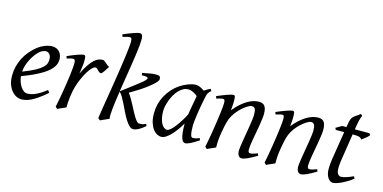

<svg xmlns="http://www.w3.org/2000/svg" viewBox="-73 -1134 3086 1546"><g transform="rotate(15 1470.0 -361.0)"><path d="M190.9 -381.8Q174.8 -367.2 159.4 -346.2Q144 -325.2 131.6 -300.8Q119.1 -276.4 110.8 -249.8Q102.5 -223.1 100.6 -197.3Q164.6 -222.2 201.9 -242.4Q239.3 -262.7 258.3 -280.8Q277.3 -298.8 282.7 -315.4Q288.1 -332 288.1 -349.1Q288.1 -364.3 284.2 -375.2Q280.3 -386.2 273.9 -392.8Q267.6 -399.4 259.5 -402.6Q251.5 -405.8 243.2 -405.8Q235.4 -405.8 220.2 -400.1Q205.1 -394.5 190.9 -381.8ZM366.2 -371.1Q366.2 -357.4 363 -342.3Q359.9 -327.1 349.9 -311Q339.8 -294.9 322 -277.3Q304.2 -259.8 274.7 -241Q245.1 -222.2 202.6 -201.9Q160.2 -181.6 101.1 -159.7Q104 -132.3 112.5 -109.9Q121.1 -87.4 132.6 -71.3Q144 -55.2 157.5 -46.1Q170.9 -37.1 184.1 -37.1Q194.3 -37.1 209 -39.3Q223.6 -41.5 242.9 -48.8Q262.2 -56.2 286.4 -70.3Q310.5 -84.5 339.8 -107.9Q345.2 -105 349.4 -98.4Q353.5 -91.8 355 -87.9Q314.9 -53.2 284.2 -32Q253.4 -10.7 229.2 0.7Q205.1 12.2 185.8 16.1Q166.5 20 148.9 20Q132.8 20 112.3 11Q91.8 2 73.7 -17.8Q55.7 -37.6 43.2 -69.6Q30.8 -101.6 30.8 -147.9Q30.8 -186 40 -222.9Q49.3 -259.8 66.7 -293.7Q84 -327.6 109.4 -357.9Q134.8 -388.2 167 -413.1Q178.2 -421.9 192.4 -429.9Q206.5 -438 221.9 -444.1Q237.3 -450.2 253.2 -453.6Q269 -457 284.2 -457Q305.2 -457 320.6 -449.5Q335.9 -441.9 346.2 -429.7Q356.4 -417.5 361.3 -402.1Q366.2 -386.7 366.2 -371.1Z M768.1 -415Q762.2 -407.2 755.1 -396Q748 -384.8 741 -374.3Q733.9 -363.8 727.5 -356.4Q721.2 -349.1 716.3 -349.1Q707 -349.1 700.4 -354.5Q693.8 -359.9 688.2 -366Q682.6 -372.1 677 -377.4Q671.4 -382.8 664.1 -382.8Q651.4 -382.8 634.5 -365.5Q617.7 -348.1 600.8 -320.1Q584 -292 568.6 -257.1Q553.2 -222.2 543 -187Q537.6 -168.5 533.4 -146.2Q529.3 -124 526.1 -100.6Q522.9 -77.1 521.5 -54.4Q520 -31.7 521 -12.2Q514.6 -8.8 505.1 -4.6Q495.6 -0.5 485.6 3.9Q475.6 8.3 466.3 12.5Q457 16.6 451.2 20L435.1 4.9Q442.4 -29.8 449.2 -66.9Q456.1 -104 462.2 -140.9Q468.3 -177.7 473.4 -212.9Q478.5 -248 482.2 -278.3Q485.8 -308.6 488 -332.5Q490.2 -356.4 490.2 -371.1Q490.2 -382.3 488.5 -388.9Q486.8 -395.5 484.1 -398.7Q481.4 -401.9 477.8 -402.8Q474.1 -403.8 470.2 -403.8Q465.3 -403.8 457 -402.1Q448.7 -400.4 440.4 -397.9Q430.7 -395.5 419.9 -392.1L413.1 -410.2Q433.6 -419.4 454.3 -428Q475.1 -436.5 493.2 -442.9Q511.2 -449.2 524.7 -453.1Q538.1 -457 543.9 -457Q550.8 -457 554.7 -454.6Q558.6 -452.1 560.3 -446Q562 -439.9 562.5 -429Q563 -418 563 -400.9Q563 -395.5 561.5 -382.8Q560.1 -370.1 558.1 -355.2Q556.2 -340.3 554 -325.7Q551.8 -311 550.3 -301.8Q573.7 -350.1 594.7 -380.4Q615.7 -410.6 634.5 -427.7Q653.3 -444.8 670.4 -450.9Q687.5 -457 703.1 -457Q711.9 -457 719 -452.1Q726.1 -447.3 733.4 -440.4Q740.7 -433.6 749 -426.5Q757.3 -419.4 768.1 -415Z M962.9 -691.9Q962.9 -672.9 960 -644.3Q957 -615.7 952.4 -580.1Q947.8 -544.4 941.4 -503.7Q935.1 -462.9 928.2 -419.9Q921.4 -377 914.3 -333Q907.2 -289.1 900.9 -247.6L1005.9 -327.1Q1039.6 -352.5 1061 -370.6Q1082.5 -388.7 1088.6 -399.7Q1094.7 -410.6 1083.3 -415.3Q1071.8 -419.9 1039.1 -418.9L1037.1 -438Q1065.9 -441.9 1092.5 -448Q1119.1 -454.1 1149.9 -454.1Q1173.3 -454.1 1180.2 -447.3Q1187 -440.4 1187 -423.8Q1187 -416.5 1176.5 -403.3Q1166 -390.1 1145.8 -372.3Q1125.5 -354.5 1096.7 -333.5Q1067.9 -312.5 1031.2 -290L974.1 -255.4Q986.8 -239.7 1000 -217.5Q1013.2 -195.3 1025.9 -171.1Q1038.6 -147 1051 -123Q1063.5 -99.1 1075.2 -80.1Q1086.9 -61 1097.7 -49.1Q1108.4 -37.1 1118.2 -37.1Q1129.4 -37.1 1142.3 -38.3Q1155.3 -39.6 1173.8 -49.8L1182.1 -33.2Q1149.9 -5.9 1125.7 6.6Q1101.6 19 1083 19Q1065.4 19 1048.8 2.4Q1032.2 -14.2 1016.4 -40Q1000.5 -65.9 985.4 -97.2Q970.2 -128.4 955.8 -157.7Q941.4 -187 927.7 -210.7Q914.1 -234.4 900.9 -244.6Q894.5 -203.1 889.4 -165.5Q884.3 -127.9 881.1 -97.4Q877.9 -66.9 877.4 -45.2Q877 -23.4 879.9 -13.2Q873 -9.8 863 -5.4Q853 -1 842.8 3.7Q832.5 8.3 822.8 12.5Q813 16.6 807.1 20L790 4.9Q792 -9.3 796.9 -41.3Q801.8 -73.2 808.8 -116.5Q815.9 -159.7 824.5 -211.4Q833 -263.2 841.3 -316.9Q849.6 -370.6 857.7 -423.3Q865.7 -476.1 871.8 -521.5Q877.9 -566.9 881.6 -602.1Q885.3 -637.2 885.3 -655.8Q885.3 -668 883.8 -674.8Q882.3 -681.6 879.4 -685.1Q876.5 -688.5 872.1 -689.2Q867.7 -689.9 861.8 -689.9Q857.9 -689.9 849.1 -687.7Q840.3 -685.5 831.5 -683.1Q821.3 -680.2 809.1 -676.8L802.2 -695.8Q822.8 -705.1 843.8 -713.4Q864.7 -721.7 882.8 -728Q900.9 -734.4 914.6 -738.3Q928.2 -742.2 934.1 -742.2Q940.9 -742.2 946.3 -740.7Q951.7 -739.3 955.3 -734.1Q959 -729 960.9 -719Q962.9 -709 962.9 -691.9Z M1481.4 -210.4Q1484.9 -232.4 1489 -256.1Q1493.2 -279.8 1497.3 -301.8Q1501.5 -323.7 1504.6 -342Q1507.8 -360.4 1509.8 -371.1Q1502.4 -377 1493.7 -383.1Q1484.9 -389.2 1474.9 -394.3Q1464.8 -399.4 1453.9 -402.6Q1442.9 -405.8 1431.2 -405.8Q1408.7 -405.8 1388.9 -394.8Q1369.1 -383.8 1352.3 -365.7Q1335.4 -347.7 1322 -324.5Q1308.6 -301.3 1299.3 -276.6Q1290 -252 1284.9 -228Q1279.8 -204.1 1279.8 -185.1Q1279.8 -153.3 1285.2 -127.9Q1290.5 -102.5 1299.8 -84.5Q1309.1 -66.4 1321.8 -56.6Q1334.5 -46.9 1349.1 -46.9Q1360.8 -46.9 1377.7 -61.8Q1394.5 -76.7 1412.8 -100.3Q1431.2 -124 1449.2 -153.1Q1467.3 -182.1 1481.4 -210.4ZM1627 -33.2Q1584.5 -5.4 1558.3 7.3Q1532.2 20 1518.1 20Q1509.3 20 1501.2 13.9Q1493.2 7.8 1486.8 -9Q1480.5 -25.9 1476.8 -55.7Q1473.1 -85.4 1473.1 -132.8Q1460.4 -110.4 1442.1 -83.7Q1423.8 -57.1 1402.8 -33.9Q1381.8 -10.7 1359.6 4.6Q1337.4 20 1316.9 20Q1300.8 20 1282.5 10.7Q1264.2 1.5 1248.8 -18.8Q1233.4 -39.1 1223.1 -71Q1212.9 -103 1212.9 -148.9Q1212.9 -187.5 1221.9 -224.4Q1231 -261.2 1249 -294.9Q1267.1 -328.6 1293.2 -358.2Q1319.3 -387.7 1354 -411.1Q1367.2 -419.9 1383.1 -428.2Q1398.9 -436.5 1415.8 -442.9Q1432.6 -449.2 1449.2 -453.1Q1465.8 -457 1481 -457Q1491.2 -457 1501 -454.3Q1510.7 -451.7 1519.8 -447.3Q1528.8 -442.9 1537.1 -437.7Q1545.4 -432.6 1552.7 -427.7Q1564 -436 1576.7 -443.1Q1589.4 -450.2 1603 -457L1612.8 -439.9Q1604.5 -433.1 1599.1 -427.7Q1593.8 -422.4 1589.6 -415.3Q1585.4 -408.2 1582.5 -397.9Q1579.6 -387.7 1576.2 -371.1Q1568.8 -335.9 1562.3 -299.1Q1555.7 -262.2 1551 -229.5Q1546.4 -196.8 1543.7 -171.9Q1541 -147 1541 -136.2Q1541 -108.4 1542.7 -89.4Q1544.4 -70.3 1547.4 -58.8Q1550.3 -47.4 1554.7 -42.2Q1559.1 -37.1 1564.9 -37.1Q1574.7 -37.1 1588.1 -39.8Q1601.6 -42.5 1621.1 -50.8Z M2112.3 -35.2Q2067.9 -8.8 2036.9 5.6Q2005.9 20 1987.3 20Q1970.2 20 1960.7 4.6Q1951.2 -10.7 1951.2 -37.1Q1951.2 -45.9 1954.3 -68.6Q1957.5 -91.3 1962.4 -121.6Q1967.3 -151.9 1973.1 -186Q1979 -220.2 1983.9 -251Q1988.8 -281.7 1991.9 -306.2Q1995.1 -330.6 1995.1 -341.8Q1995.1 -378.9 1987.3 -393.6Q1979.5 -408.2 1958 -408.2Q1951.7 -408.2 1935.8 -400.4Q1919.9 -392.6 1899.9 -377Q1879.9 -361.3 1858.2 -337.9Q1836.4 -314.5 1818.4 -283.2Q1804.7 -259.8 1796.1 -227.1Q1787.6 -194.3 1779.3 -147Q1771.5 -103.5 1769.3 -72.3Q1767.1 -41 1768.1 -12.2Q1761.7 -8.8 1752.2 -4.6Q1742.7 -0.5 1732.7 3.9Q1722.7 8.3 1713.4 12.5Q1704.1 16.6 1698.2 20L1682.1 4.9Q1689 -27.3 1695.6 -64.9Q1702.1 -102.5 1708.3 -140.4Q1714.4 -178.2 1719.7 -215.1Q1725.1 -252 1729 -283Q1732.9 -314 1735.1 -337.4Q1737.3 -360.8 1737.3 -372.1Q1737.3 -383.3 1736.1 -389.9Q1734.9 -396.5 1732.7 -399.7Q1730.5 -402.8 1727.1 -403.8Q1723.6 -404.8 1719.2 -404.8Q1714.8 -404.8 1706.3 -402.8Q1697.8 -400.9 1689 -398.4Q1678.7 -395.5 1667 -392.1L1660.2 -411.1Q1680.7 -419.9 1701.4 -428.2Q1722.2 -436.5 1740.2 -442.9Q1758.3 -449.2 1771.7 -453.1Q1785.2 -457 1791 -457Q1797.9 -457 1801.8 -454.8Q1805.7 -452.6 1807.4 -446.8Q1809.1 -440.9 1809.6 -430.2Q1810.1 -419.4 1810.1 -401.9Q1810.1 -396.5 1809.6 -387.2Q1809.1 -377.9 1808.3 -367.4Q1807.6 -356.9 1806.6 -346.9Q1805.7 -336.9 1805.2 -331.1Q1831.5 -364.3 1858.4 -388.2Q1885.3 -412.1 1911.1 -427.5Q1937 -442.9 1961.2 -450Q1985.4 -457 2007.3 -457Q2022.5 -457 2034.4 -452.6Q2046.4 -448.2 2054.2 -438.2Q2062 -428.2 2066.2 -411.9Q2070.3 -395.5 2070.3 -372.1Q2070.3 -355 2067.1 -329.6Q2064 -304.2 2059.1 -274.7Q2054.2 -245.1 2048.3 -213.9Q2042.5 -182.6 2037.6 -154.3Q2032.7 -126 2029.5 -102.8Q2026.4 -79.6 2026.4 -65.9Q2026.4 -49.3 2030.8 -43.2Q2035.2 -37.1 2043.9 -37.1Q2055.2 -37.1 2069.8 -41Q2084.5 -44.9 2105 -53.2Z M2606.4 -35.2Q2562 -8.8 2531 5.6Q2500 20 2481.4 20Q2464.4 20 2454.8 4.6Q2445.3 -10.7 2445.3 -37.1Q2445.3 -45.9 2448.5 -68.6Q2451.7 -91.3 2456.5 -121.6Q2461.4 -151.9 2467.3 -186Q2473.1 -220.2 2478 -251Q2482.9 -281.7 2486.1 -306.2Q2489.3 -330.6 2489.3 -341.8Q2489.3 -378.9 2481.4 -393.6Q2473.6 -408.2 2452.1 -408.2Q2445.8 -408.2 2429.9 -400.4Q2414.1 -392.6 2394 -377Q2374 -361.3 2352.3 -337.9Q2330.6 -314.5 2312.5 -283.2Q2298.8 -259.8 2290.3 -227.1Q2281.7 -194.3 2273.4 -147Q2265.6 -103.5 2263.4 -72.3Q2261.2 -41 2262.2 -12.2Q2255.9 -8.8 2246.3 -4.6Q2236.8 -0.5 2226.8 3.9Q2216.8 8.3 2207.5 12.5Q2198.2 16.6 2192.4 20L2176.3 4.9Q2183.1 -27.3 2189.7 -64.9Q2196.3 -102.5 2202.4 -140.4Q2208.5 -178.2 2213.9 -215.1Q2219.2 -252 2223.1 -283Q2227.1 -314 2229.2 -337.4Q2231.4 -360.8 2231.4 -372.1Q2231.4 -383.3 2230.2 -389.9Q2229 -396.5 2226.8 -399.7Q2224.6 -402.8 2221.2 -403.8Q2217.8 -404.8 2213.4 -404.8Q2209 -404.8 2200.4 -402.8Q2191.9 -400.9 2183.1 -398.4Q2172.9 -395.5 2161.1 -392.1L2154.3 -411.1Q2174.8 -419.9 2195.6 -428.2Q2216.3 -436.5 2234.4 -442.9Q2252.4 -449.2 2265.9 -453.1Q2279.3 -457 2285.2 -457Q2292 -457 2295.9 -454.8Q2299.8 -452.6 2301.5 -446.8Q2303.2 -440.9 2303.7 -430.2Q2304.2 -419.4 2304.2 -401.9Q2304.2 -396.5 2303.7 -387.2Q2303.2 -377.9 2302.5 -367.4Q2301.8 -356.9 2300.8 -346.9Q2299.8 -336.9 2299.3 -331.1Q2325.7 -364.3 2352.5 -388.2Q2379.4 -412.1 2405.3 -427.5Q2431.2 -442.9 2455.3 -450Q2479.5 -457 2501.5 -457Q2516.6 -457 2528.6 -452.6Q2540.5 -448.2 2548.3 -438.2Q2556.2 -428.2 2560.3 -411.9Q2564.5 -395.5 2564.5 -372.1Q2564.5 -355 2561.3 -329.6Q2558.1 -304.2 2553.2 -274.7Q2548.3 -245.1 2542.5 -213.9Q2536.6 -182.6 2531.7 -154.3Q2526.9 -126 2523.7 -102.8Q2520.5 -79.6 2520.5 -65.9Q2520.5 -49.3 2524.9 -43.2Q2529.3 -37.1 2538.1 -37.1Q2549.3 -37.1 2564 -41Q2578.6 -44.9 2599.1 -53.2Z M2908.7 -57.1Q2884.8 -38.6 2860.8 -24.2Q2836.9 -9.8 2815.4 0Q2793.9 9.8 2776.6 14.9Q2759.3 20 2748.5 20Q2736.3 20 2725.3 12.7Q2714.4 5.4 2705.8 -7.6Q2697.3 -20.5 2692.4 -38.6Q2687.5 -56.6 2687.5 -78.1Q2687.5 -87.4 2688 -96.7Q2688.5 -106 2689.2 -116Q2689.9 -126 2691.2 -137.2Q2692.4 -148.4 2694.3 -162.1L2731.9 -397.9H2661.6L2654.3 -413.1L2703.6 -441.9H2738.8L2741.7 -459Q2744.6 -479 2747.8 -492.2Q2751 -505.4 2755.1 -514.2Q2759.3 -522.9 2764.2 -528.6Q2769 -534.2 2775.4 -539.1L2824.7 -574.2L2838.4 -562Q2835 -557.6 2831.1 -546.4Q2827.6 -536.6 2823 -518.6Q2818.4 -500.5 2813.5 -470.2L2809.1 -441.9H2930.7L2940.4 -428.2Q2935.5 -421.4 2927 -413.3Q2918.5 -405.3 2909.2 -397.9Q2899.9 -390.6 2891.4 -384.5Q2882.8 -378.4 2878.4 -376Q2875.5 -382.8 2870.4 -387Q2865.2 -391.1 2856.4 -393.6Q2847.7 -396 2834.7 -397Q2821.8 -397.9 2803.7 -397.9H2802.2L2767.6 -173.8Q2766.1 -164.6 2764.9 -154.1Q2763.7 -143.6 2762.9 -134Q2762.2 -124.5 2762 -116.2Q2761.7 -107.9 2761.7 -103Q2761.7 -72.8 2772.7 -58.3Q2783.7 -43.9 2797.4 -43.9Q2814.5 -43.9 2839.1 -51.3Q2863.8 -58.6 2900.4 -75.2Z"/></g></svg>

Font: Gentium Plus Cyr
Style: Italic
Weight: 400
Italic angle: -8°
Designer: J. Victor Gaultney, Annie Olsen, Iska Routamaa, Becca Hirsbrunner
Foundry: SIL International
Version: Version 5.000